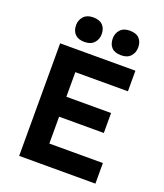

<svg xmlns="http://www.w3.org/2000/svg" viewBox="-162 -1015 956 1122"><g transform="rotate(20 316.0 -454.5)"><path d="M92 0V-700H560V-572H233V-419H511V-295H233V-128H566V0ZM450 -756Q410 -756 390.5 -776.5Q371 -797 371 -833Q371 -864 391 -886.5Q411 -909 450 -909Q490 -909 509.5 -888.5Q529 -868 529 -833Q529 -801 509 -778.5Q489 -756 450 -756ZM222 -756Q183 -756 163 -776.5Q143 -797 143 -833Q143 -864 163.5 -886.5Q184 -909 222 -909Q262 -909 282 -888.5Q302 -868 302 -833Q302 -801 281.5 -778.5Q261 -756 222 -756Z"/></g></svg>

Font: Lexend SemiBold
Style: Regular
Weight: 600
Designer: Bonnie Shaver-Troup, Thomas Jockin
Foundry: Lexend
Version: Version 1.005; ttfautohint (v1.8.3)